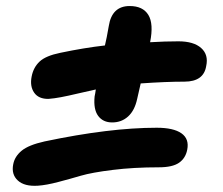

<svg xmlns="http://www.w3.org/2000/svg" viewBox="-20 -664 740 637"><path d="M141.1 -335.9Q107.9 -335.4 93.3 -356.7Q78.6 -377.9 85 -410.2Q90.8 -440.4 111.3 -459.7Q131.8 -479 180.2 -488.8Q259.3 -505.4 328.1 -513.2Q334 -537.1 340.8 -577.1Q351.1 -644 410.2 -644Q454.1 -644 472.2 -614.5Q490.2 -585 478 -523.9Q527.8 -526.9 571.8 -526.9Q622.6 -526.9 647.5 -504.6Q672.4 -482.4 664.1 -444.8Q655.8 -393.1 591.8 -393.1Q530.8 -393.1 446.8 -387.2Q435.5 -338.9 435.1 -335.9Q426.8 -297.4 405 -277.6Q383.3 -257.8 352.1 -257.8Q321.8 -257.8 305.7 -279.5Q289.6 -301.3 293.9 -344.2Q295.9 -352.5 297.9 -367.2Q274.4 -362.3 239.5 -354Q204.6 -345.7 182.4 -341.6Q160.2 -337.4 141.1 -335.9ZM106 -47.9Q61 -44.9 39.1 -65.2Q17.1 -85.4 23.9 -119.1Q28.8 -145 52 -164.1Q75.2 -183.1 127.9 -194.8Q343.3 -240.2 500 -240.2Q555.7 -240.2 582 -221.7Q608.4 -203.1 601.1 -167Q595.7 -139.2 574 -124Q552.2 -108.9 506.8 -108.9Q423.3 -108.9 354.2 -100.3Q285.2 -91.8 248.5 -81.1Q211.9 -70.3 172.9 -60.1Q133.8 -49.8 106 -47.9Z"/></svg>

Font: Shantell Sans Irregular Bouncy
Style: Bold Italic
Weight: 700
Italic angle: -11.31°
Designer: Stephen Nixon, Anya Danilova, Shantell Martin
Foundry: Arrow Type
Version: Version 1.006;[9816181b4]